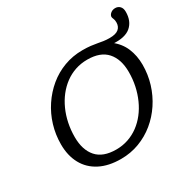

<svg xmlns="http://www.w3.org/2000/svg" viewBox="-181 -1015 1212 1208"><g transform="rotate(-30 425.5 -410.5)"><path d="M178.5 -255Q178.5 -161.5 224.8 -109Q271 -56.5 366.5 -56.5Q413 -56.5 454 -70.5Q495 -84.5 529.5 -110Q564 -135.5 591.5 -170.8Q619 -206 638.2 -249Q657.5 -292 667.8 -340.2Q678 -388.5 678 -440Q678 -533 631.5 -585.5Q585 -638 490 -638Q443.5 -638 402.5 -624.2Q361.5 -610.5 326.8 -584.8Q292 -559 264.5 -523.8Q237 -488.5 217.8 -445.8Q198.5 -403 188.5 -354.8Q178.5 -306.5 178.5 -255ZM776 -436.5Q776 -365.5 755.8 -299.5Q735.5 -233.5 698.2 -177.2Q661 -121 609.8 -79Q558.5 -37 496 -13.5Q433.5 10 363.5 10Q273 10 209.8 -22.8Q146.5 -55.5 113.5 -116Q80.5 -176.5 80.5 -258.5Q80.5 -329 100.5 -395Q120.5 -461 158 -517.2Q195.5 -573.5 246.5 -615.8Q297.5 -658 360 -681.2Q422.5 -704.5 493 -704.5Q528 -704.5 552.8 -701.5Q577.5 -698.5 597.5 -694.8Q617.5 -691 637 -688Q656.5 -685 681.5 -685Q726 -685 746.2 -702Q766.5 -719 766.5 -749.5Q766.5 -766 761.5 -777.2Q756.5 -788.5 756.5 -794Q756.5 -807.5 770.2 -819.2Q784 -831 804 -831Q824 -831 837.5 -817.5Q851 -804 851 -777.5Q851 -710 808.8 -673.5Q766.5 -637 676.5 -644L679 -651Q730 -612 753 -557Q776 -502 776 -436.5Z"/></g></svg>

Font: Newsreader 10pt
Style: Italic
Weight: 400
Italic angle: -17°
Version: Version 1.003